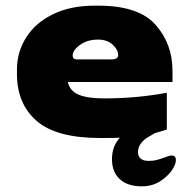

<svg xmlns="http://www.w3.org/2000/svg" viewBox="-20 -478 670 679"><path d="M602 88Q602 100 593 116Q579 141 549.5 161Q520 181 482 181Q431 181 403.5 155.5Q376 130 376 85Q376 39 404 9Q387 10 348 10H334Q179 10 109.5 -50.5Q40 -111 40 -216V-232Q40 -294 72.5 -345.5Q105 -397 167 -427.5Q229 -458 314 -458H328Q470 -458 530 -390.5Q590 -323 590 -228V-188H220Q227 -156 258.5 -143Q290 -130 348 -130Q463 -130 570 -150V-20Q539 -10 527 -7Q523 -4 506 5.5Q489 15 478.5 29Q468 43 468 60Q468 75 477.5 83Q487 91 505 91Q522 91 533.5 88Q545 85 562 79Q578 72 587 72Q602 72 602 88ZM237 -282Q237 -268 251 -268H374Q398 -268 398 -283Q398 -302 378.5 -320Q359 -338 327 -338Q299 -338 279 -328.5Q259 -319 247 -305Q237 -293 237 -282Z"/></svg>

Font: Dashboard
Style: Regular
Weight: 400
Designer: jaiki
Version: Version 1.000